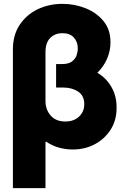

<svg xmlns="http://www.w3.org/2000/svg" viewBox="-20 -757 637 981"><path d="M299.3 -737.3Q361.3 -737.3 417.5 -714.8Q473.6 -692.4 509.3 -648.7Q544.9 -605 544.4 -541Q544.9 -498.5 527.3 -457.5Q509.8 -416.5 477.5 -385.3Q524.9 -356.9 550.5 -310.5Q576.2 -264.2 575.7 -207.5Q576.2 -143.6 545.9 -95.5Q515.6 -47.4 464.8 -20.3Q414.1 6.8 352.5 6.8Q316.4 6.8 282.2 -2.4Q248 -11.7 216.8 -32.7L212.4 -31.2V204.1H45.9V-504.9Q45.9 -577.6 80.3 -629.6Q114.7 -681.6 172.1 -709.5Q229.5 -737.3 299.3 -737.3ZM266.6 -420.9V-429.7H296.4Q330.1 -429.7 347.4 -442.6Q364.7 -455.6 371.1 -474.1Q377.4 -492.7 377.4 -509.3Q377.4 -543.5 357.2 -565.4Q336.9 -587.4 299.3 -587.4Q261.2 -587.4 237.1 -563.5Q212.9 -539.6 212.4 -492.7V-238.8Q212.9 -196.3 239.3 -166.3Q265.6 -136.2 313.5 -136.2Q357.9 -136.2 384.3 -161.6Q410.6 -187 410.6 -224.6Q410.6 -268.6 378.9 -289.1Q347.2 -309.6 305.7 -309.6H266.6Z"/></svg>

Font: Inter Display Extra Bold
Style: Regular
Weight: 800
Designer: Rasmus Andersson
Foundry: rsms
Version: Version 4.000;git-4fc901f